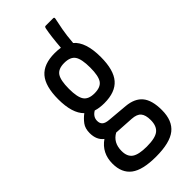

<svg xmlns="http://www.w3.org/2000/svg" viewBox="-256 -668 911 911"><g transform="rotate(-45 199.5 -212.0)"><path d="M204 -160Q172 -160 147 -168Q120 -152 120 -125Q120 -108 130 -99Q140 -90 163 -88L266 -79Q321 -74 347.5 -42Q374 -10 374 56Q374 127 332.5 160Q291 193 198 193Q108 193 68 162.5Q28 132 28 70Q28 -1 84 -40Q54 -63 54 -109Q54 -140 68.5 -159.5Q83 -179 103 -194Q62 -234 62 -328Q62 -415 96.5 -455Q131 -495 205 -495Q226 -495 244 -492Q247 -530 250.5 -558Q254 -586 258 -606Q260 -617 266 -617H317Q325 -617 323 -608Q317 -580 311 -548Q305 -516 301 -467Q347 -428 347 -327Q347 -240 312.5 -200Q278 -160 204 -160ZM204 -226Q245 -226 260.5 -248.5Q276 -271 276 -327Q276 -384 260.5 -407Q245 -430 204 -430Q164 -430 148.5 -407Q133 -384 133 -327Q133 -271 148.5 -248.5Q164 -226 204 -226ZM101 58Q101 96 124 112Q147 128 201 128Q258 128 280.5 110Q303 92 303 52Q303 18 289.5 2Q276 -14 243 -16L145 -22Q101 2 101 58Z"/></g></svg>

Font: Sofia Sans Cond
Style: Regular
Weight: 400
Width: 3
Designer: Botio Nikoltchev, Ani Petrova
Foundry: lettersoup
Version: Version 4.100; ttfautohint (v1.8.3)